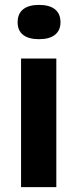

<svg xmlns="http://www.w3.org/2000/svg" viewBox="-20 -764 317 784"><path d="M66 0V-525H210V0ZM139 -604Q97 -604 74.5 -621.5Q52 -639 52 -673Q52 -708 74.5 -726Q97 -744 139 -744Q182 -744 204.5 -726Q227 -708 227 -673Q227 -640 204.5 -622Q182 -604 139 -604Z"/></svg>

Font: Bricolage Grotesque 96pt ExtraBold
Style: Bold
Weight: 700
Version: Version 1.001;gftools[0.9.33.dev8+g029e19f]